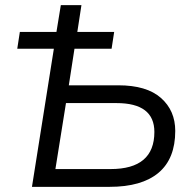

<svg xmlns="http://www.w3.org/2000/svg" viewBox="-20 -725 754 745"><path d="M104 0 189 -536H47L57 -601H199L216 -705H296L280 -601H423L413 -536H269L247 -394H439Q549 -394 604.5 -345Q660 -296 660 -217Q660 -109 595 -54.5Q530 0 405 0ZM195 -69H409Q579 -69 579 -213Q579 -325 432 -325H236Z"/></svg>

Font: Nunito Sans
Style: Italic
Weight: 400
Italic angle: -9°
Designer: Vernon Adams
Foundry: Vernon Adams
Version: Version 3.006; ttfautohint (v1.8.3)